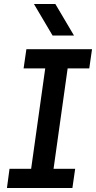

<svg xmlns="http://www.w3.org/2000/svg" viewBox="-20 -948 484 968"><path d="M15 0 28 -97H137L208 -603H99L113 -700H444L430 -603H321L250 -97H359L345 0ZM245 -769 151 -928H259L353 -769Z"/></svg>

Font: Finlandica Medium
Style: Italic
Weight: 500
Italic angle: -8°
Designer: Niklas Ekholm, Juho Hiilivirta, Jaakko Suomalainen
Foundry: Helsinki Type Studio
Version: Version 1.063